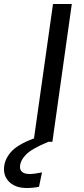

<svg xmlns="http://www.w3.org/2000/svg" viewBox="-106 -709 418 960"><path d="M253 -689 156 0H136Q51 35 22.5 65.5Q-6 96 -6 126Q-6 143 6.5 152Q19 161 41 161Q66 161 104 153L89 225Q59 231 28 231Q-25 231 -55.5 204.5Q-86 178 -86 137Q-86 92 -53 53Q-20 14 64 -17L159 -689Z"/></svg>

Font: Fira Sans
Style: Italic
Weight: 400
Italic angle: -8°
Designer: bBox Type GmbH & Carrois Corporate GbR & Edenspiekermann AG
Foundry: bBox Type GmbH & Carrois Corporate GbR & Edenspiekermann AG
Version: Version 4.301